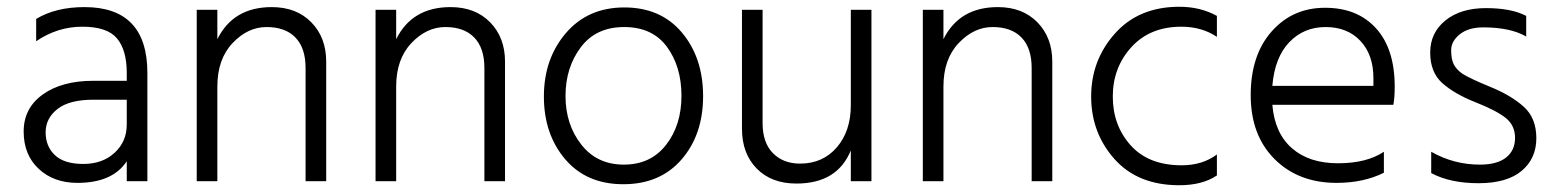

<svg xmlns="http://www.w3.org/2000/svg" viewBox="-20 -536 4600 568"><path d="M209 5Q139 5 94.5 -36.5Q50 -78 50 -147Q50 -216 106.5 -256.5Q163 -297 256 -297H355V-320Q355 -388 326 -422.5Q297 -457 223.5 -457Q150 -457 87 -414V-480Q145 -515 230 -515Q416 -515 416 -320V0H355V-59Q313 5 209 5ZM355 -168V-241H256Q185 -241 150 -213.5Q115 -186 115 -144.5Q115 -103 142.5 -77Q170 -51 226.5 -51Q283 -51 319 -84Q355 -117 355 -168Z M945 0H884V-335Q884 -394 854 -425Q824 -456 768.5 -456Q713 -456 668 -408.5Q623 -361 623 -280V0H562V-507H623V-420Q670 -515 784 -515Q857 -515 901 -470Q945 -425 945 -354Z M1474 0H1413V-335Q1413 -394 1383 -425Q1353 -456 1297.5 -456Q1242 -456 1197 -408.5Q1152 -361 1152 -280V0H1091V-507H1152V-420Q1199 -515 1313 -515Q1386 -515 1430 -470Q1474 -425 1474 -354Z M1826.5 -456Q1743 -456 1698 -396Q1653 -336 1653 -252Q1653 -168 1699.5 -108.5Q1746 -49 1825.5 -49Q1905 -49 1950.5 -107.5Q1996 -166 1996 -252.5Q1996 -339 1953 -397.5Q1910 -456 1826.5 -456ZM1827 -514Q1935 -514 1997.5 -439.5Q2060 -365 2060 -251.5Q2060 -138 1996.5 -64.5Q1933 9 1824 9Q1715 9 1652 -65Q1589 -139 1589 -250.5Q1589 -362 1654 -438Q1719 -514 1827 -514Z M2558 0H2497V-91Q2457 7 2336 7Q2262 7 2218.5 -37.5Q2175 -82 2175 -155V-507H2236V-172Q2236 -114 2266.5 -83Q2297 -52 2347 -52Q2414 -52 2455.5 -100Q2497 -148 2497 -225V-507H2558Z M3093 0H3032V-335Q3032 -394 3002 -425Q2972 -456 2916.5 -456Q2861 -456 2816 -408.5Q2771 -361 2771 -280V0H2710V-507H2771V-420Q2818 -515 2932 -515Q3005 -515 3049 -470Q3093 -425 3093 -354Z M3469 12Q3346 12 3277 -65.5Q3208 -143 3208 -250.5Q3208 -358 3278.5 -437Q3349 -516 3469 -516Q3531 -516 3580 -489V-427Q3535 -457 3475 -457Q3382 -457 3327 -396.5Q3272 -336 3272 -250.5Q3272 -165 3325 -106Q3378 -47 3476 -47Q3537 -47 3580 -79V-17Q3537 12 3469 12Z M3744 -282H4043V-305Q4043 -374 4004.5 -415Q3966 -456 3901.5 -456Q3837 -456 3794 -411Q3751 -366 3744 -282ZM3934 5Q3821 5 3750.5 -65.5Q3680 -136 3680 -254.5Q3680 -373 3742 -443Q3804 -513 3900 -513Q3996 -513 4051 -452Q4106 -391 4106 -280Q4106 -246 4102 -226H3744Q3751 -142 3802 -97.5Q3853 -53 3938 -53Q4023 -53 4074 -87V-25Q4014 5 3934 5Z M4214 -24V-87Q4281 -49 4358 -49Q4409 -49 4435.5 -70Q4462 -91 4462 -128Q4462 -165 4434.5 -187Q4407 -209 4345 -233.5Q4283 -258 4247 -290Q4211 -322 4211 -380.5Q4211 -439 4256 -475.5Q4301 -512 4376 -512Q4451 -512 4495 -489V-428Q4448 -455 4368 -455Q4324 -455 4298.5 -434.5Q4273 -414 4273 -387.5Q4273 -361 4280.5 -346Q4288 -331 4306 -318Q4330 -303 4390 -278.5Q4450 -254 4487.5 -220.5Q4525 -187 4525 -127Q4525 -67 4481.5 -30.5Q4438 6 4354 6Q4270 6 4214 -24Z"/></svg>

Font: Hind Kochi Light
Style: Regular
Weight: 300
Designer: Dhruvi Tolia
Foundry: Indian Type Foundry
Version: Version 0.702;PS 1.0;hotconv 1.0.81;makeotf.lib2.5.63406